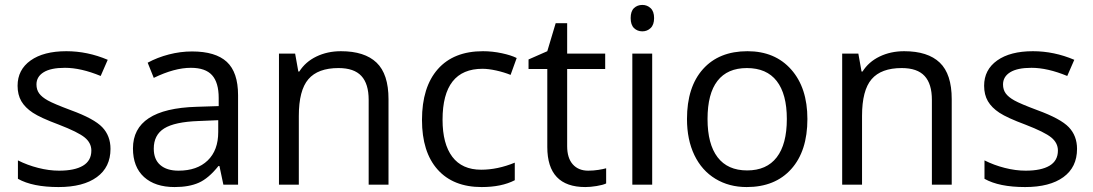

<svg xmlns="http://www.w3.org/2000/svg" viewBox="-20 -754 4464 784"><path d="M431.2 -146Q431.2 -71.3 375.5 -30.8Q319.8 9.8 219.2 9.8Q112.8 9.8 53.2 -23.9V-99.1Q91.8 -79.6 136 -68.4Q180.2 -57.1 221.2 -57.1Q284.7 -57.1 318.8 -77.4Q353 -97.7 353 -139.2Q353 -170.4 325.9 -192.6Q298.8 -214.8 220.2 -245.1Q145.5 -272.9 114 -293.7Q82.5 -314.5 67.1 -340.8Q51.8 -367.2 51.8 -403.8Q51.8 -469.2 105 -507.1Q158.2 -544.9 251 -544.9Q337.4 -544.9 419.9 -509.8L391.1 -443.8Q310.5 -477.1 245.1 -477.1Q187.5 -477.1 158.2 -459Q128.9 -440.9 128.9 -409.2Q128.9 -387.7 139.9 -372.6Q150.9 -357.4 175.3 -343.8Q199.7 -330.1 269 -304.2Q364.3 -269.5 397.7 -234.4Q431.2 -199.2 431.2 -146Z M892.1 0 876 -76.2H872.1Q832 -25.9 792.2 -8.1Q752.4 9.8 692.9 9.8Q613.3 9.8 568.1 -31.2Q522.9 -72.3 522.9 -147.9Q522.9 -310.1 782.2 -317.9L873 -320.8V-354Q873 -417 845.9 -447Q818.8 -477.1 759.3 -477.1Q692.4 -477.1 607.9 -436L583 -498Q622.6 -519.5 669.7 -531.7Q716.8 -543.9 764.2 -543.9Q859.9 -543.9 906 -501.5Q952.1 -459 952.1 -365.2V0ZM709 -57.1Q784.7 -57.1 827.9 -98.6Q871.1 -140.1 871.1 -214.8V-263.2L790 -259.8Q693.4 -256.3 650.6 -229.7Q607.9 -203.1 607.9 -147Q607.9 -103 634.5 -80.1Q661.1 -57.1 709 -57.1Z M1485.4 0V-346.2Q1485.4 -411.6 1455.6 -443.8Q1425.8 -476.1 1362.3 -476.1Q1278.3 -476.1 1239.3 -430.7Q1200.2 -385.3 1200.2 -280.8V0H1119.1V-535.2H1185.1L1198.2 -461.9H1202.1Q1227.1 -501.5 1272 -523.2Q1316.9 -544.9 1372.1 -544.9Q1468.8 -544.9 1517.6 -498.3Q1566.4 -451.7 1566.4 -349.1V0Z M1946.8 9.8Q1830.6 9.8 1766.8 -61.8Q1703.1 -133.3 1703.1 -264.2Q1703.1 -398.4 1767.8 -471.7Q1832.5 -544.9 1952.1 -544.9Q1990.7 -544.9 2029.3 -536.6Q2067.9 -528.3 2089.8 -517.1L2064.9 -448.2Q2038.1 -459 2006.3 -466.1Q1974.6 -473.1 1950.2 -473.1Q1787.1 -473.1 1787.1 -265.1Q1787.1 -166.5 1826.9 -113.8Q1866.7 -61 1944.8 -61Q2011.7 -61 2082 -89.8V-18.1Q2028.3 9.8 1946.8 9.8Z M2381.8 -57.1Q2403.3 -57.1 2423.3 -60.3Q2443.4 -63.5 2455.1 -66.9V-4.9Q2441.9 1.5 2416.3 5.6Q2390.6 9.8 2370.1 9.8Q2214.8 9.8 2214.8 -153.8V-472.2H2138.2V-511.2L2214.8 -544.9L2249 -659.2H2295.9V-535.2H2451.2V-472.2H2295.9V-157.2Q2295.9 -108.9 2318.8 -83Q2341.8 -57.1 2381.8 -57.1Z M2643.1 0H2562V-535.2H2643.1ZM2555.2 -680.2Q2555.2 -708 2568.8 -720.9Q2582.5 -733.9 2603 -733.9Q2622.6 -733.9 2636.7 -720.7Q2650.9 -707.5 2650.9 -680.2Q2650.9 -652.8 2636.7 -639.4Q2622.6 -626 2603 -626Q2582.5 -626 2568.8 -639.4Q2555.2 -652.8 2555.2 -680.2Z M3276.9 -268.1Q3276.9 -137.2 3210.9 -63.7Q3145 9.8 3028.8 9.8Q2957 9.8 2901.4 -23.9Q2845.7 -57.6 2815.4 -120.6Q2785.2 -183.6 2785.2 -268.1Q2785.2 -398.9 2850.6 -471.9Q2916 -544.9 3032.2 -544.9Q3144.5 -544.9 3210.7 -470.2Q3276.9 -395.5 3276.9 -268.1ZM2869.1 -268.1Q2869.1 -165.5 2910.2 -111.8Q2951.2 -58.1 3030.8 -58.1Q3110.4 -58.1 3151.6 -111.6Q3192.9 -165 3192.9 -268.1Q3192.9 -370.1 3151.6 -423.1Q3110.4 -476.1 3029.8 -476.1Q2950.2 -476.1 2909.7 -423.8Q2869.1 -371.6 2869.1 -268.1Z M3785.2 0V-346.2Q3785.2 -411.6 3755.4 -443.8Q3725.6 -476.1 3662.1 -476.1Q3578.1 -476.1 3539.1 -430.7Q3500 -385.3 3500 -280.8V0H3418.9V-535.2H3484.9L3498 -461.9H3502Q3526.9 -501.5 3571.8 -523.2Q3616.7 -544.9 3671.9 -544.9Q3768.6 -544.9 3817.4 -498.3Q3866.2 -451.7 3866.2 -349.1V0Z M4377.9 -146Q4377.9 -71.3 4322.3 -30.8Q4266.6 9.8 4166 9.8Q4059.6 9.8 4000 -23.9V-99.1Q4038.6 -79.6 4082.8 -68.4Q4127 -57.1 4168 -57.1Q4231.4 -57.1 4265.6 -77.4Q4299.8 -97.7 4299.8 -139.2Q4299.8 -170.4 4272.7 -192.6Q4245.6 -214.8 4167 -245.1Q4092.3 -272.9 4060.8 -293.7Q4029.3 -314.5 4013.9 -340.8Q3998.5 -367.2 3998.5 -403.8Q3998.5 -469.2 4051.8 -507.1Q4105 -544.9 4197.8 -544.9Q4284.2 -544.9 4366.7 -509.8L4337.9 -443.8Q4257.3 -477.1 4191.9 -477.1Q4134.3 -477.1 4105 -459Q4075.7 -440.9 4075.7 -409.2Q4075.7 -387.7 4086.7 -372.6Q4097.7 -357.4 4122.1 -343.8Q4146.5 -330.1 4215.8 -304.2Q4311 -269.5 4344.5 -234.4Q4377.9 -199.2 4377.9 -146Z"/></svg>

Font: f0_46894 
Style: Regular
Weight: 400
Foundry: Ascender Corporation
Version: Version 1.10